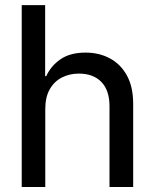

<svg xmlns="http://www.w3.org/2000/svg" viewBox="-20 -748 619 768"><path d="M161.1 -311.5V0H66.9V-727.5H160.6V-443.4H165Q183.1 -483.9 221.7 -510.7Q260.3 -537.6 322.3 -537.6Q376.5 -537.6 419.4 -514.6Q462.4 -491.7 487.5 -446.3Q512.7 -400.9 512.7 -332.5V0H418V-323.2Q418 -386.7 385.5 -420.2Q353 -453.6 295.4 -453.6Q258.3 -453.6 227.5 -438Q196.8 -422.4 179 -390.9Q161.1 -359.4 161.1 -311.5Z"/></svg>

Font: Inter Cardless Tabular
Style: Regular
Weight: 400
Designer: Rasmus Andersson
Foundry: rsms
Version: Version 4.000;git-4fc901f